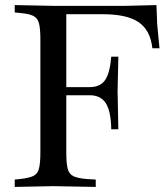

<svg xmlns="http://www.w3.org/2000/svg" viewBox="-20 -733 653 756"><path d="M38 3V-26L58 -28Q94 -32 111 -40Q128 -48 133.5 -69.5Q139 -91 139 -133V-577Q139 -620 133.5 -641Q128 -662 111 -670.5Q94 -679 58 -682L38 -684V-713L188 -710H475L596 -713L599 -637L608 -543H580Q572 -614 526 -645.5Q480 -677 385 -677H241V-133Q241 -91 246.5 -69Q252 -47 269.5 -39Q287 -31 322 -28L357 -26V3L190 0H188ZM418 -224Q417 -294 397 -326Q377 -358 333 -358H225V-390H333Q375 -390 394 -418Q413 -446 418 -510H446L443 -374L446 -224Z"/></svg>

Font: Baskervville Medium
Style: Regular
Weight: 500
Version: Version 1.100